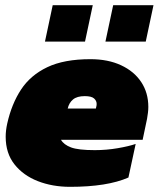

<svg xmlns="http://www.w3.org/2000/svg" viewBox="-20 -713 614 743"><path d="M154 -552 184 -693H339L309 -552ZM388 -552 418 -693H574L544 -552ZM251 10Q183 10 126.5 -12Q70 -34 36 -77Q2 -120 2 -184Q2 -208 8 -235Q25 -311 61.5 -366.5Q98 -422 163 -453Q228 -484 330 -484Q398 -484 448.5 -460.5Q499 -437 526.5 -395.5Q554 -354 554 -299Q554 -288 552.5 -276.5Q551 -265 549 -253L532 -172H216Q227 -153 255 -142.5Q283 -132 347 -132Q392 -132 435.5 -139.5Q479 -147 505 -156L477 -26Q395 10 251 10ZM242 -293H351L353 -302Q354 -305 354 -311Q354 -323 344 -332Q334 -341 308 -341Q278 -341 262.5 -328Q247 -315 242 -293Z"/></svg>

Font: Kanit Black
Style: Italic
Weight: 900
Italic angle: -12°
Designer: Katatrad Team
Foundry: CadsonDemak
Version: Version 2.000; ttfautohint (v1.8.3)